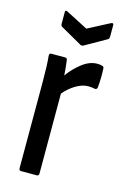

<svg xmlns="http://www.w3.org/2000/svg" viewBox="-106 -722 506 773"><g transform="rotate(15 146.5 -335.5)"><path d="M63 0Q54 0 54 -10V-367Q54 -404 53 -430.5Q52 -457 50 -477Q49 -488 58 -488H117Q124 -488 125 -479Q127 -466 128.5 -449.5Q130 -433 131 -417Q154 -449 185 -473Q216 -497 248 -497Q262 -497 269 -494Q276 -493 276 -483Q277 -463 276.5 -443.5Q276 -424 274 -405Q272 -396 264 -397Q251 -400 236 -400Q212 -400 185.5 -384.5Q159 -369 137 -343V-10Q137 0 128 0ZM162 -553 72 -604Q67 -607 67 -616V-664Q67 -674 77 -669L168 -622L258 -669Q269 -674 269 -664V-616Q269 -607 264 -604L174 -553Q168 -550 162 -553Z"/></g></svg>

Font: Sofia Sans Condensed Medium
Style: Regular
Weight: 500
Designer: Botio Nikoltchev, Ani Petrova
Foundry: lettersoup
Version: Version 4.101; ttfautohint (v1.8.4.7-5d5b)